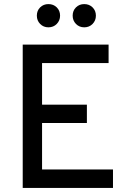

<svg xmlns="http://www.w3.org/2000/svg" viewBox="-20 -918 656 938"><path d="M91 0V-700H510.5V-610H185.5V-406.5H404.5V-317H185.5V-90H532V0ZM216.5 -784.5Q192.5 -784.5 176.2 -801Q160 -817.5 160 -841.5Q160 -866 176.2 -882Q192.5 -898 216.5 -898Q241 -898 257.2 -882Q273.5 -866 273.5 -841.5Q273.5 -817.5 257.2 -801Q241 -784.5 216.5 -784.5ZM391.5 -784.5Q367.5 -784.5 351.2 -801Q335 -817.5 335 -841.5Q335 -866 351.2 -882Q367.5 -898 391.5 -898Q416 -898 432.2 -882Q448.5 -866 448.5 -841.5Q448.5 -817.5 432.2 -801Q416 -784.5 391.5 -784.5Z"/></svg>

Font: Overpass Mono Medium
Style: Regular
Weight: 500
Monospace: yes
Designer: Delve Withrington, Dave Bailey
Foundry: Delve Fonts LLC
Version: Version 4.000